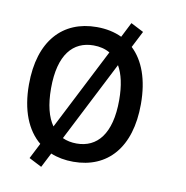

<svg xmlns="http://www.w3.org/2000/svg" viewBox="-75 -665 764 789"><g transform="rotate(10 307.5 -270.0)"><path d="M463.9 -565.4 410.6 -592.8 378.9 -530.3C348.1 -544.9 313 -552.2 273.9 -552.2C132.3 -552.2 39.6 -454.6 39.6 -271.5C39.6 -164.1 71.8 -85.4 127.9 -39.1L94.7 25.9L147.9 53.2L179.2 -7.8C207.5 3.9 239.3 9.8 273.9 9.8C416.5 9.8 506.8 -89.8 506.8 -271.5C506.8 -374 478.5 -449.7 428.7 -496.6ZM131.8 -272C131.8 -413.1 188.5 -475.6 273.9 -475.6C299.3 -475.6 322.3 -470.2 342.3 -458.5L168.9 -119.1C145 -152.8 131.8 -203.1 131.8 -272ZM274.4 -66.4C252.9 -66.4 232.9 -70.3 215.3 -78.6L386.2 -413.1C405.3 -379.9 416 -333.5 416 -272C416 -130.4 359.4 -66.4 274.4 -66.4Z"/></g></svg>

Font: Winston
Style: Regular
Weight: 400
Designer: Vernon Adams, Kim Jin-seong, David Berlow, Cristiano Sobral
Foundry: The Winston Project Authors
Version: Version 3.004